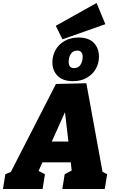

<svg xmlns="http://www.w3.org/2000/svg" viewBox="-57 -1274 776 1294"><path d="M525 -713 634 -116 665 -100 649 0H363L379 -100L426 -125L420 -180H229L203 -122L246 -100L230 0H-37L-21 -100L16 -115L320 -708ZM404 -320 381 -518 292 -320ZM296 -854Q296 -898 317 -936.5Q338 -975 378.5 -998Q419 -1021 473 -1021Q541 -1021 575.5 -985Q610 -949 610 -892Q610 -849 589.5 -811.5Q569 -774 529.5 -750.5Q490 -727 435 -727Q366 -727 331 -763Q296 -799 296 -854ZM500 -890Q500 -933 464 -933Q435 -933 420.5 -911Q406 -889 406 -858Q406 -837 414.5 -826Q423 -815 442 -815Q471 -815 485.5 -837.5Q500 -860 500 -890ZM653 -1111 364 -1009 319 -1100 594 -1254Z"/></svg>

Font: Bitter Pro Black
Style: Italic
Weight: 900
Italic angle: -9°
Designer: Sol Matas, and Bitter project Authors
Foundry: Sol Matas
Version: Version 1.010